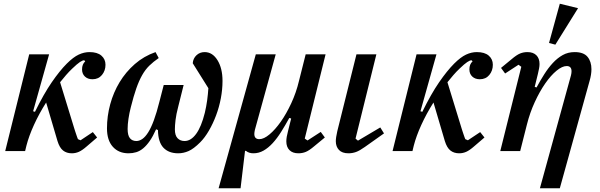

<svg xmlns="http://www.w3.org/2000/svg" viewBox="-20 -812 3224 1032"><path d="M137 -520H244L158 -214L168 -211Q215 -307 258 -369.5Q301 -432 339 -470Q374 -505 403 -518.5Q432 -532 461 -532Q503 -532 525 -513Q547 -494 547 -464Q547 -432 528 -409Q509 -386 477 -386Q452 -386 436.5 -400.5Q421 -415 421 -439Q421 -467 438 -482L433 -488H432Q424 -488 409.5 -478.5Q395 -469 368 -443Q351 -427 335 -408.5Q319 -390 303 -370L380 -119Q381 -116 383.5 -108Q386 -100 389 -91.5Q392 -83 394.5 -75.5Q397 -68 399 -64L413 -58L479 -102L502 -73L446 -25Q422 -4 404 4Q386 12 366 12Q338 12 319 -3Q300 -18 289 -54L228 -261Q190 -201 162.5 -140.5Q135 -80 122 -29L115 0H8Z M967 -355 938 -239Q927 -197 923.5 -167Q920 -137 920 -117Q920 -84 934.5 -69Q949 -54 972 -54Q1006 -54 1034 -92Q1062 -130 1081 -206Q1089 -240 1093.5 -273Q1098 -306 1100 -338L1016 -472Q1018 -498 1036 -515Q1054 -532 1080 -532Q1122 -532 1149 -488.5Q1176 -445 1176 -377Q1176 -331 1167 -283.5Q1158 -236 1141.5 -192Q1125 -148 1103 -110Q1081 -72 1056 -47Q1021 -12 993.5 0Q966 12 938 12Q887 12 858.5 -18Q830 -48 829 -113L819 -117Q802 -79 785 -54.5Q768 -30 750 -15Q732 0 712.5 6Q693 12 671 12Q618 12 586.5 -23Q555 -58 555 -122Q555 -188 572.5 -252Q590 -316 623 -370.5Q656 -425 704.5 -467.5Q753 -510 816 -532L833 -500Q804 -480 782.5 -459Q761 -438 744 -408Q727 -378 712.5 -336.5Q698 -295 683 -235Q675 -204 670.5 -173.5Q666 -143 666 -119Q666 -84 678.5 -69Q691 -54 713 -54Q729 -54 745 -65Q761 -76 776.5 -100.5Q792 -125 807 -165.5Q822 -206 837 -266L860 -355Z M1355 -520H1462L1350 -114Q1347 -100 1347 -92Q1347 -64 1374 -64Q1398 -64 1428.5 -89.5Q1459 -115 1489 -157.5Q1519 -200 1545.5 -257Q1572 -314 1587 -377L1623 -520H1730L1618 -67L1633 -57L1704 -103L1726 -73L1669 -26Q1642 -3 1623.5 4.5Q1605 12 1584 12Q1553 12 1536 -5Q1519 -22 1519 -52Q1519 -74 1528 -107L1545 -175L1535 -178Q1513 -138 1491 -103Q1469 -68 1445.5 -42.5Q1422 -17 1396.5 -2.5Q1371 12 1342 12Q1318 12 1302 -1H1297L1273 200H1155Z M2044 -95 1941 -22Q1913 -2 1893.5 5Q1874 12 1853 12Q1819 12 1802 -6Q1785 -24 1785 -53Q1785 -72 1793 -107L1896 -520H2003L1891 -67L1904 -56L2024 -127Z M2219 -520H2326L2240 -214L2250 -211Q2297 -307 2340 -369.5Q2383 -432 2421 -470Q2456 -505 2485 -518.5Q2514 -532 2543 -532Q2585 -532 2607 -513Q2629 -494 2629 -464Q2629 -432 2610 -409Q2591 -386 2559 -386Q2534 -386 2518.5 -400.5Q2503 -415 2503 -439Q2503 -467 2520 -482L2515 -488H2514Q2506 -488 2491.5 -478.5Q2477 -469 2450 -443Q2433 -427 2417 -408.5Q2401 -390 2385 -370L2462 -119Q2463 -116 2465.5 -108Q2468 -100 2471 -91.5Q2474 -83 2476.5 -75.5Q2479 -68 2481 -64L2495 -58L2561 -102L2584 -73L2528 -25Q2504 -4 2486 4Q2468 12 2448 12Q2420 12 2401 -3Q2382 -18 2371 -54L2310 -261Q2272 -201 2244.5 -140.5Q2217 -80 2204 -29L2197 0H2090Z M2782 -453 2767 -464 2695 -417 2673 -447 2730 -494Q2757 -517 2775.5 -524.5Q2794 -532 2815 -532Q2846 -532 2863 -515Q2880 -498 2880 -468Q2880 -457 2877.5 -444Q2875 -431 2871 -414L2854 -345L2864 -342Q2884 -379 2905.5 -413Q2927 -447 2951.5 -473.5Q2976 -500 3004.5 -516Q3033 -532 3069 -532Q3117 -532 3138 -506.5Q3159 -481 3159 -440Q3159 -426 3156.5 -410Q3154 -394 3149 -377L2989 200H2882L3049 -407Q3052 -419 3052 -429Q3052 -457 3026 -457Q3002 -457 2971.5 -432Q2941 -407 2911 -364Q2881 -321 2854.5 -263.5Q2828 -206 2812 -142L2776 0H2669ZM2989 -792 3087 -768 2965 -572 2931 -581Z"/></svg>

Font: IBM Plex Serif Medm
Style: Italic
Weight: 500
Italic angle: -14°
Designer: Mike Abbink, Paul van der Laan, Pieter van Rosmalen
Foundry: Bold Monday
Version: Version 3.001